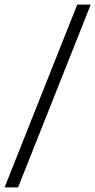

<svg xmlns="http://www.w3.org/2000/svg" viewBox="-64 -767 417 840"><path d="M15 53H-44L274 -747H333Z"/></svg>

Font: Muli Light
Style: Italic
Weight: 300
Italic angle: -4.541°
Designer: Vernon Adams
Foundry: Vernon Adams
Version: Version 2.100; ttfautohint (v1.8.1.43-b0c9)